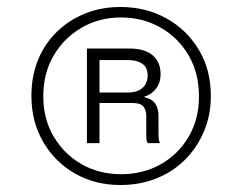

<svg xmlns="http://www.w3.org/2000/svg" viewBox="-20 -758 693 550"><path d="M325 -228Q253 -228 195.5 -260.5Q138 -293 104 -351Q70 -409 70 -483Q70 -540 89 -586.5Q108 -633 143 -667Q178 -701 224.5 -719.5Q271 -738 325 -738Q398 -738 456.5 -705.5Q515 -673 549.5 -615.5Q584 -558 584 -483Q584 -428 564 -381Q544 -334 509 -299.5Q474 -265 427 -246.5Q380 -228 325 -228ZM327 -259Q390 -259 440.5 -287.5Q491 -316 520.5 -366.5Q550 -417 550 -482Q550 -548 520.5 -599Q491 -650 440 -679Q389 -708 327 -708Q264 -708 213.5 -678.5Q163 -649 133.5 -598.5Q104 -548 104 -482Q104 -417 134 -366.5Q164 -316 214 -287.5Q264 -259 327 -259ZM229 -348V-619H350Q395 -619 417.5 -599.5Q440 -580 440 -546Q440 -521 427 -504Q414 -487 393 -481V-480Q415 -475 424.5 -461.5Q434 -448 434 -425V-375Q434 -371 434.5 -363Q435 -355 438 -348H403Q400 -353 399.5 -358Q399 -363 399 -378V-426Q399 -442 391 -452.5Q383 -463 358 -463H257V-493H346Q374 -493 388.5 -506.5Q403 -520 403 -542Q403 -565 387.5 -575.5Q372 -586 346 -586H265V-348Z"/></svg>

Font: Mona Sans Light
Style: Regular
Weight: 300
Designer: Deni Anggara
Foundry: GitHub
Version: Version 2.000